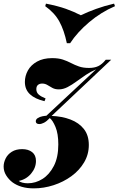

<svg xmlns="http://www.w3.org/2000/svg" viewBox="-70 -846 653 1057"><path d="M116 191Q79 191 50 182.5Q21 174 -1 158Q-22 142 -36 119.5Q-50 97 -50 71Q-50 49 -39 26.5Q-28 4 -5 -10.5Q18 -25 52 -25Q86 -25 107 -8.5Q128 8 128 40Q128 78 101 110Q74 142 33 150Q40 156 53.5 159.5Q67 163 83 163Q126 163 164 139Q202 115 226.5 67.5Q251 20 251 -51Q251 -110 235.5 -147Q220 -184 204 -196Q187 -178 172.5 -170.5Q158 -163 146 -163Q137 -163 132 -167Q127 -171 127 -178Q127 -189 138 -196Q149 -203 164 -206Q179 -209 192 -209L179 -203L459 -464Q430 -452 403 -434Q376 -416 351 -397.5Q326 -379 302 -366.5Q278 -354 254 -354Q233 -354 218.5 -362Q204 -370 191 -378Q178 -386 162 -386Q148 -386 139 -378.5Q130 -371 130 -355Q130 -337 143 -325.5Q156 -314 181 -304L175 -289Q123 -301 95 -327Q67 -353 67 -395Q67 -428 83.5 -458Q100 -488 134 -507Q168 -526 217 -526Q252 -526 276 -518Q300 -510 321 -499Q342 -488 365 -480Q388 -472 420 -472Q450 -472 471 -482Q492 -492 512 -517H542L208 -202L211 -208Q271 -206 318 -188Q365 -170 392 -135.5Q419 -101 419 -48Q419 4 393 48Q367 92 323 124Q279 156 225 173.5Q171 191 116 191ZM375 -762Q412 -780 459 -797Q506 -814 558 -826L563 -812Q486 -779 420.5 -723.5Q355 -668 316 -608H298Q283 -680 256.5 -728Q230 -776 179 -812L183 -826Q249 -813 292.5 -797.5Q336 -782 375 -762Z"/></svg>

Font: Playfair Display ExtraBold
Style: Italic
Weight: 800
Italic angle: -14°
Designer: Claus Eggers Sørensen
Foundry: Claus Eggers Sørensen
Version: Version 1.203